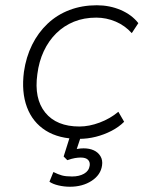

<svg xmlns="http://www.w3.org/2000/svg" viewBox="-20 -520 551 730"><path d="M280 8Q204 8 154 -23.5Q104 -55 82.5 -112.5Q61 -170 71 -247Q79 -303 102 -349.5Q125 -396 161 -430Q197 -464 244.5 -482Q292 -500 348 -500Q397 -500 439 -482Q481 -464 506 -432L481 -394Q455 -423 419.5 -438Q384 -453 346 -453Q299 -453 261 -437.5Q223 -422 194 -393.5Q165 -365 146.5 -325.5Q128 -286 122 -238Q109 -145 152 -92Q195 -39 282 -39Q319 -39 359 -54Q399 -69 430 -95L452 -57Q432 -37 404 -22.5Q376 -8 344.5 0Q313 8 280 8ZM246 190Q224 190 202.5 185Q181 180 168 171L183 134Q201 143 215.5 147Q230 151 254 151Q281 151 299.5 140.5Q318 130 321 110Q323 96 314.5 87.5Q306 79 287 79Q277 79 265 81Q253 83 236 89L222 75L252 -20H294L269 55L250 51Q263 48 275 46Q287 44 298 44Q320 44 336.5 51.5Q353 59 362 74Q371 89 368 109Q363 145 328.5 167.5Q294 190 246 190Z"/></svg>

Font: Nunito Sans 7pt ExtraLight
Style: Italic
Weight: 250
Italic angle: -9°
Designer: Vernon Adams
Foundry: Vernon Adams
Version: Version 3.101;gftools[0.9.27]